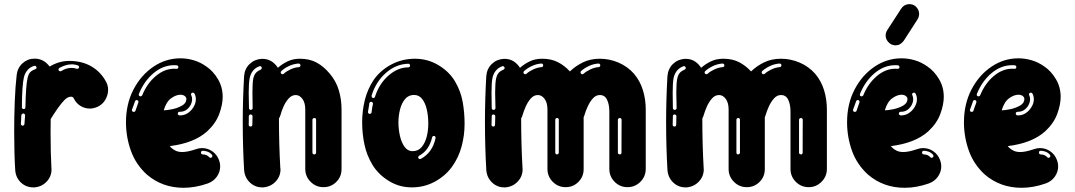

<svg xmlns="http://www.w3.org/2000/svg" viewBox="-20 -892 5117 914"><path d="M144.1 0H138.6Q104 0 79.7 -23Q55.4 -46 52.5 -81.2Q47.5 -160.4 47.5 -265.3Q47.5 -336.6 50.2 -408.4Q53 -480.2 59.4 -535.1Q63.4 -569.3 87.6 -591.1Q111.9 -612.9 144.6 -612.9Q188.1 -612.9 216.3 -575.2Q235.6 -587.1 259.4 -594.6Q283.2 -602 309.9 -602Q371.3 -602 416.6 -575Q461.9 -548 486.6 -499.5Q494.6 -483.2 494.6 -464.4Q494.6 -440.1 481.7 -417.6Q468.8 -395 444.6 -383.7Q425.7 -375.2 407.4 -375.2Q383.7 -375.2 363.4 -387.6Q343.1 -400 332.2 -421.8Q328.2 -431.7 318.3 -431.7Q302 -431.7 286.4 -415.3Q270.8 -399 259.4 -382.2Q258.4 -381.2 257.4 -380.2Q234.7 -347.5 221.3 -325.2L220.8 -259.4Q220.8 -161.4 224.8 -91.6L225.2 -85.1Q225.2 -52 202.2 -27.5Q179.2 -3 144.1 0ZM266.8 -552.5 271.3 -553.5Q294.6 -568.8 320.8 -568.8Q332.2 -568.8 344.1 -564.9L348 -564.4Q353.5 -564.4 355.9 -569.3L356.4 -572.8Q356.4 -578.2 350.5 -580.7Q338.6 -585.1 326.2 -585.6H319.8Q305 -585.6 290.3 -580.7Q275.7 -575.7 262.9 -568.8Q258.4 -565.8 258.4 -561.4L259.4 -556.9Q262.9 -552.5 266.8 -552.5ZM92.6 -372.8Q100.5 -372.8 101 -381.7Q103 -486.6 111.4 -521.3Q115.8 -540.1 124 -548.5Q132.2 -556.9 148 -562.4Q154 -565.3 154 -569.8Q154 -573.8 151.7 -576.2Q149.5 -578.7 145 -578.7Q143.6 -578.7 141.6 -578.2Q105.9 -566.8 94.1 -525.7Q84.7 -485.6 84.2 -381.7Q84.2 -378.2 86.4 -375.5Q88.6 -372.8 92.6 -372.8ZM87.1 -293.6Q90.6 -293.6 93.3 -295.8Q96 -298 96.5 -302Q97 -310.4 97.5 -316.8Q98 -327.2 99.5 -342.6Q99.5 -346.5 96.8 -349.3Q94.1 -352 90.1 -352Q87.1 -351 84.7 -349Q82.2 -347 81.7 -343.6Q81.7 -340.1 81.2 -336.6Q80.7 -327.2 80.4 -319.8Q80.2 -312.4 79.2 -303V-302.5Q79.2 -299 81.7 -296.5Q84.2 -294.1 87.1 -293.6Z M854 2Q752.5 2 678.7 -61.4Q626.2 -109.4 603 -174.8Q579.7 -240.1 579.7 -309.9Q579.7 -397 615.3 -465.6Q651 -534.2 710.1 -574.3Q769.3 -614.4 839.1 -614.4Q870.3 -614.4 902 -605.2Q933.7 -596 963.4 -574.8Q994.6 -553.5 1017.3 -515.6Q1040.1 -477.7 1040.1 -430.7Q1040.1 -394.6 1023.8 -349.8Q1007.4 -305 966.3 -266.8Q903.5 -210.4 788.1 -196.5Q790.1 -194.6 791.6 -192.6Q793.1 -190.6 794.1 -189.6Q804 -180.2 816.6 -174.3Q829.2 -168.3 848 -168.3Q872.8 -168.3 912.4 -181.7Q926.7 -187.1 941.6 -187.1Q968.3 -187.1 990.6 -171.8Q1012.9 -156.4 1022.8 -129.2Q1028.2 -114.9 1028.2 -100.5Q1028.2 -73.8 1012.4 -51.2Q996.5 -28.7 969.3 -18.8Q909.9 2 854 2ZM648.5 -433.2Q654 -433.2 656.9 -438.1Q679.7 -494.6 721.3 -529.7Q762.9 -564.9 809.9 -564.9L821.3 -564.4Q824.3 -564.4 826.5 -566.3Q828.7 -568.3 829.2 -571.8Q829.2 -580.2 821.3 -581.2Q815.8 -581.7 810.4 -581.7H809.4Q755.4 -581.7 710.4 -543.3Q665.3 -505 641.1 -444.6L640.6 -441.1Q640.6 -435.6 646 -433.7ZM836.6 -342.6Q856.4 -342.6 872.5 -352.7Q888.6 -362.9 898.5 -378.2Q912.4 -398 912.4 -419.8Q912.4 -433.7 905.9 -446.5Q904.5 -448 902.5 -449.5Q900.5 -451 898 -451Q894.6 -451 891.8 -448.5Q889.1 -446 889.1 -442.6L890.6 -438.1Q894.6 -430.2 894.6 -419.8Q894.6 -404 884.7 -387.6Q866.3 -359.9 837.1 -359.9H835.1Q831.7 -359.9 829 -357.7Q826.2 -355.4 826.2 -352Q826.2 -344.1 834.7 -342.6ZM759.4 -366.8Q773.3 -366.8 799.3 -372Q825.2 -377.2 846.3 -389.1Q867.3 -401 867.3 -420.8Q867.3 -429.2 859.2 -435.1Q851 -441.1 839.1 -441.1Q818.3 -441.1 794.8 -424.3Q771.3 -407.4 759.4 -366.8ZM616.8 -359.4Q619.8 -359.4 622.3 -361.1Q624.8 -362.9 625.2 -365.8Q629.2 -379.2 635.1 -394.1Q637.1 -399.5 638.6 -404L639.1 -406.9Q639.1 -410.4 636.6 -413.1Q634.2 -415.8 630.7 -415.8Q625.2 -415.8 622.8 -409.9Q615.3 -390.1 608.9 -371.3L607.9 -368.3Q607.9 -365.3 609.4 -362.9Q610.9 -360.4 613.9 -359.9ZM982.2 -140.6Q985.1 -140.6 987.6 -142.6Q991.1 -145 991.1 -149.5Q991.1 -152 989.1 -155Q980.7 -165.3 968.6 -169.8Q956.4 -174.3 945 -174.3H944.1Q940.1 -173.8 938.4 -171.3Q936.6 -168.8 936.6 -165.8Q936.6 -162.4 938.6 -159.9Q940.6 -157.4 944.6 -156.9Q963.9 -156.9 975.7 -144.1Q978.7 -140.6 982.2 -140.6Z M1233.2 0H1228.2Q1194.1 0 1169.6 -23.3Q1145 -46.5 1142.1 -82.2Q1135.6 -191.6 1135.6 -310.4Q1135.6 -422.3 1142.1 -530.7Q1145 -564.9 1168.1 -587.1Q1191.1 -609.4 1224.8 -611.9H1229.2Q1274.8 -611.9 1303 -569.3Q1323.3 -587.6 1349.3 -600Q1375.2 -612.4 1407.4 -612.4Q1453.5 -612.4 1487.4 -594.1Q1521.3 -575.7 1550 -541.1Q1579.7 -506.4 1592.8 -462.6Q1605.9 -418.8 1605.9 -370.8V-86.6Q1605.9 -51 1580.9 -26Q1555.9 -1 1519.8 -1Q1484.2 -1 1458.7 -26.5Q1433.2 -52 1433.2 -87.6V-370.8Q1433.2 -403 1419.6 -421.3Q1405.9 -439.6 1388.1 -439.6Q1368.3 -439.6 1353.5 -422.5Q1338.6 -405.4 1329.2 -383.7Q1319.8 -361.9 1315.3 -344.6Q1312.9 -335.6 1307.9 -328.2Q1307.9 -205.9 1314.4 -92.6L1315.3 -85.6Q1315.3 -52.5 1292.1 -27.7Q1268.8 -3 1233.2 0ZM1325.2 -538.6Q1328.2 -538.6 1331.2 -541.1Q1342.1 -552 1362.6 -561.6Q1383.2 -571.3 1402.5 -572.3Q1405.9 -572.3 1408.2 -575Q1410.4 -577.7 1410.4 -581.2Q1410.4 -584.7 1407.7 -587.1Q1405 -589.6 1401.5 -589.6Q1377.7 -588.1 1355.2 -577.5Q1332.7 -566.8 1319.3 -553.5Q1316.3 -550.5 1316.3 -547Q1316.3 -544.1 1318.8 -541.1Q1321.8 -538.6 1325.2 -538.6ZM1173.8 -368.8Q1177.7 -368.8 1180.2 -371.5Q1182.7 -374.3 1182.7 -377.7L1181.7 -450.5Q1181.7 -496 1185.6 -517.8Q1190.1 -535.6 1198 -544.8Q1205.9 -554 1221.3 -560.4Q1226.2 -563.4 1226.2 -568.3Q1226.2 -571.8 1224 -574.5Q1221.8 -577.2 1217.3 -577.2L1213.9 -576.2Q1178.2 -562.9 1168.8 -521.3Q1163.9 -496.5 1163.9 -450Q1163.9 -419.3 1165.3 -377.2Q1165.3 -373.8 1167.8 -371.3Q1170.3 -368.8 1173.8 -368.8ZM1172.3 -289.6Q1180.7 -289.6 1181.2 -297.5L1182.2 -338.1Q1182.2 -341.6 1180 -344.3Q1177.7 -347 1173.3 -347H1172.8Q1169.3 -347 1167.3 -344.8Q1165.3 -342.6 1164.4 -338.6Q1164.4 -325.7 1164.4 -317.6Q1164.4 -309.4 1163.9 -298Q1163.9 -294.6 1166.3 -292.1Q1168.8 -289.6 1172.3 -289.6ZM1476.7 -156.9Q1479.7 -156.9 1482.2 -159.4Q1484.7 -161.9 1484.7 -165.3V-321.8Q1484.7 -325.2 1482.7 -327.7Q1480.7 -330.2 1476.7 -330.2H1475.7Q1472.3 -330.2 1469.8 -327.7Q1467.3 -325.2 1467.3 -321.8V-165.3Q1467.3 -161.9 1469.8 -159.4Q1472.3 -156.9 1475.7 -156.9Z M1940.6 0Q1880.7 0 1830.9 -30.7Q1781.2 -61.4 1753 -107.4Q1725.7 -153 1714.9 -204.2Q1704 -255.4 1704 -309.4Q1704 -364.4 1716.8 -416.1Q1729.7 -467.8 1759.4 -512.4Q1791.1 -557.4 1842.8 -584.9Q1894.6 -612.4 1955.4 -612.4Q2016.3 -612.4 2067.8 -581.4Q2119.3 -550.5 2147 -503Q2173.8 -456.9 2182.7 -406.2Q2191.6 -355.4 2191.6 -303Q2191.6 -246.5 2177.2 -194.1Q2162.9 -141.6 2131.7 -98Q2099.5 -54 2049.5 -27Q1999.5 0 1940.6 0ZM1756.9 -425.2Q1762.9 -425.2 1765.3 -431.7Q1784.7 -493.1 1829.2 -532.2Q1873.8 -571.3 1923.8 -571.3Q1927.2 -571.3 1929.7 -573.8Q1932.2 -576.2 1932.2 -580.2Q1932.2 -583.7 1929.7 -586.1Q1927.2 -588.6 1923.8 -588.6Q1864.9 -587.1 1817.1 -545Q1769.3 -503 1749 -437.1V-434.7Q1749 -428.7 1755 -425.7ZM1944.1 -172.3Q1970.3 -172.3 1986.6 -191.1Q2003 -209.9 2010.9 -239.9Q2018.8 -269.8 2018.8 -303V-305.9Q2018.8 -338.1 2012.1 -369.1Q2005.4 -400 1990.3 -420Q1975.2 -440.1 1951 -440.1Q1924.8 -440.1 1908.2 -420.3Q1891.6 -400.5 1884.2 -370.5Q1876.7 -340.6 1876.7 -309.4Q1876.7 -277.7 1883.7 -246Q1890.6 -214.4 1905.7 -193.3Q1920.8 -172.3 1944.1 -172.3ZM1740.6 -350Q1743.6 -350 1746 -352Q1748.5 -354 1749 -357.4Q1750.5 -376.2 1755.4 -397.5V-399Q1755.4 -402.5 1752.7 -405Q1750 -407.4 1746.5 -407.4Q1743.6 -407.4 1741.3 -405.4Q1739.1 -403.5 1738.1 -400.5Q1737.6 -396.5 1737.1 -391.6Q1733.7 -374.8 1731.7 -359.4V-358.4Q1731.7 -355 1733.9 -352.5Q1736.1 -350 1739.6 -350ZM1978.7 -134.7 1983.2 -135.6Q2039.1 -165.8 2053.5 -234.7V-236.6Q2053.5 -240.1 2051.2 -242.6Q2049 -245 2045.5 -245Q2042.6 -245 2040.1 -243.1Q2037.6 -241.1 2037.1 -238.1Q2022.3 -175.7 1975.7 -151Q1970.8 -148 1970.8 -143.1L1971.3 -139.6Q1974.3 -134.7 1978.7 -134.7Z M2386.1 0H2380.7Q2346.5 0 2322.3 -23.3Q2298 -46.5 2295 -82.2Q2288.6 -191.6 2288.6 -310.4Q2288.6 -422.3 2295 -530.7Q2298 -564.9 2320.8 -587.1Q2343.6 -609.4 2377.2 -611.9H2382.2Q2427.2 -611.9 2455.4 -569.3Q2476.2 -587.6 2502 -600Q2527.7 -612.4 2560.9 -612.4Q2603 -612.4 2634.4 -596.8Q2665.8 -581.2 2693.1 -552Q2718.8 -577.2 2754.5 -594.8Q2790.1 -612.4 2835.6 -612.4Q2881.2 -612.4 2924.3 -594.1Q2967.3 -575.7 2998 -541.1Q3027.2 -506.4 3040.6 -462.6Q3054 -418.8 3054 -370.8V-87.6Q3054 -52 3028.5 -26.5Q3003 -1 2967.3 -1Q2931.2 -1 2905.9 -26.5Q2880.7 -52 2880.7 -87.6V-361.4Q2880.7 -394.1 2870 -416.8Q2859.4 -439.6 2835.6 -439.6Q2816.8 -439.6 2802.7 -424Q2788.6 -408.4 2778.5 -386.6Q2768.3 -364.9 2762.4 -344.6Q2761.4 -339.6 2758.4 -334.7V-86.6Q2758.4 -51 2733.4 -26Q2708.4 -1 2672.8 -1Q2636.6 -1 2611.4 -26.5Q2586.1 -52 2586.1 -87.6V-370.8Q2586.1 -403 2572.5 -421.3Q2558.9 -439.6 2540.6 -439.6Q2520.8 -439.6 2506.2 -422.5Q2491.6 -405.4 2482.2 -383.7Q2472.8 -361.9 2467.8 -344.6Q2465.3 -335.6 2460.9 -328.2Q2460.9 -205.9 2467.3 -92.6L2467.8 -85.6Q2467.8 -52.5 2444.6 -27.7Q2421.3 -3 2386.1 0ZM2480.7 -538.6Q2483.7 -538.6 2486.6 -541.1Q2498 -552 2518.6 -561.6Q2539.1 -571.3 2557.9 -572.3Q2561.4 -572.3 2563.6 -575Q2565.8 -577.7 2565.8 -581.2Q2565.8 -584.7 2563.4 -587.1Q2560.9 -589.6 2557.4 -589.6Q2533.7 -588.1 2511.4 -577.5Q2489.1 -566.8 2474.8 -553.5Q2471.8 -550.5 2471.8 -547Q2471.8 -544.1 2474.3 -541.1Q2477.2 -538.6 2480.7 -538.6ZM2752 -538.6Q2755.4 -538.6 2758.4 -541.1Q2769.8 -552 2790.3 -561.6Q2810.9 -571.3 2829.2 -572.3Q2832.7 -572.3 2835.1 -575Q2837.6 -577.7 2837.6 -581.2Q2837.6 -584.7 2835.1 -587.1Q2832.7 -589.6 2829.2 -589.6Q2805 -588.1 2782.7 -577.5Q2760.4 -566.8 2746 -553.5Q2743.6 -551 2743.6 -547.5Q2743.6 -544.1 2746 -541.1Q2749 -538.6 2752 -538.6ZM2329.7 -368.8Q2333.7 -368.8 2336.1 -371.5Q2338.6 -374.3 2338.6 -377.7L2337.1 -450.5Q2337.1 -496 2341.6 -517.8Q2345.5 -535.6 2353.5 -544.8Q2361.4 -554 2376.7 -560.4Q2382.2 -563.4 2382.2 -568.3Q2382.2 -571.8 2379.7 -574.5Q2377.2 -577.2 2373.3 -577.2L2369.8 -576.2Q2334.2 -562.9 2324.3 -521.3Q2319.8 -496.5 2319.8 -450Q2319.8 -419.3 2320.8 -377.2Q2320.8 -373.8 2323.5 -371.3Q2326.2 -368.8 2329.7 -368.8ZM2327.7 -289.6Q2336.1 -289.6 2336.6 -297.5L2337.6 -338.1Q2337.6 -341.6 2335.4 -344.3Q2333.2 -347 2329.2 -347H2328.2Q2324.8 -347 2322.8 -344.8Q2320.8 -342.6 2320.8 -338.6L2319.8 -298Q2319.8 -294.6 2322 -292.1Q2324.3 -289.6 2327.7 -289.6ZM2631.2 -156.9Q2634.7 -156.9 2637.4 -159.4Q2640.1 -161.9 2640.1 -165.3V-321.8Q2640.1 -325.2 2638.1 -327.7Q2636.1 -330.2 2632.7 -330.2H2631.2Q2627.7 -330.2 2625.5 -327.7Q2623.3 -325.2 2623.3 -321.8V-165.3Q2623.3 -161.9 2625.5 -159.4Q2627.7 -156.9 2631.2 -156.9ZM2931.2 -156.9Q2934.2 -156.9 2936.4 -159.4Q2938.6 -161.9 2938.6 -165.3Q2938.6 -172.8 2938.6 -207.7Q2938.6 -242.6 2938.9 -277Q2939.1 -311.4 2939.1 -321.8Q2939.1 -325.2 2936.6 -327.7Q2934.2 -330.2 2931.2 -330.2H2930.2Q2926.7 -330.2 2924 -327.7Q2921.3 -325.2 2921.3 -321.8V-165.3Q2921.3 -158.4 2930.2 -156.9Z M3248.5 0H3243.1Q3208.9 0 3184.7 -23.3Q3160.4 -46.5 3157.4 -82.2Q3151 -191.6 3151 -310.4Q3151 -422.3 3157.4 -530.7Q3160.4 -564.9 3183.2 -587.1Q3205.9 -609.4 3239.6 -611.9H3244.6Q3289.6 -611.9 3317.8 -569.3Q3338.6 -587.6 3364.4 -600Q3390.1 -612.4 3423.3 -612.4Q3465.3 -612.4 3496.8 -596.8Q3528.2 -581.2 3555.4 -552Q3581.2 -577.2 3616.8 -594.8Q3652.5 -612.4 3698 -612.4Q3743.6 -612.4 3786.6 -594.1Q3829.7 -575.7 3860.4 -541.1Q3889.6 -506.4 3903 -462.6Q3916.3 -418.8 3916.3 -370.8V-87.6Q3916.3 -52 3890.8 -26.5Q3865.3 -1 3829.7 -1Q3793.6 -1 3768.3 -26.5Q3743.1 -52 3743.1 -87.6V-361.4Q3743.1 -394.1 3732.4 -416.8Q3721.8 -439.6 3698 -439.6Q3679.2 -439.6 3665.1 -424Q3651 -408.4 3640.8 -386.6Q3630.7 -364.9 3624.8 -344.6Q3623.8 -339.6 3620.8 -334.7V-86.6Q3620.8 -51 3595.8 -26Q3570.8 -1 3535.1 -1Q3499 -1 3473.8 -26.5Q3448.5 -52 3448.5 -87.6V-370.8Q3448.5 -403 3434.9 -421.3Q3421.3 -439.6 3403 -439.6Q3383.2 -439.6 3368.6 -422.5Q3354 -405.4 3344.6 -383.7Q3335.1 -361.9 3330.2 -344.6Q3327.7 -335.6 3323.3 -328.2Q3323.3 -205.9 3329.7 -92.6L3330.2 -85.6Q3330.2 -52.5 3306.9 -27.7Q3283.7 -3 3248.5 0ZM3343.1 -538.6Q3346 -538.6 3349 -541.1Q3360.4 -552 3380.9 -561.6Q3401.5 -571.3 3420.3 -572.3Q3423.8 -572.3 3426 -575Q3428.2 -577.7 3428.2 -581.2Q3428.2 -584.7 3425.7 -587.1Q3423.3 -589.6 3419.8 -589.6Q3396 -588.1 3373.8 -577.5Q3351.5 -566.8 3337.1 -553.5Q3334.2 -550.5 3334.2 -547Q3334.2 -544.1 3336.6 -541.1Q3339.6 -538.6 3343.1 -538.6ZM3614.4 -538.6Q3617.8 -538.6 3620.8 -541.1Q3632.2 -552 3652.7 -561.6Q3673.3 -571.3 3691.6 -572.3Q3695 -572.3 3697.5 -575Q3700 -577.7 3700 -581.2Q3700 -584.7 3697.5 -587.1Q3695 -589.6 3691.6 -589.6Q3667.3 -588.1 3645 -577.5Q3622.8 -566.8 3608.4 -553.5Q3605.9 -551 3605.9 -547.5Q3605.9 -544.1 3608.4 -541.1Q3611.4 -538.6 3614.4 -538.6ZM3192.1 -368.8Q3196 -368.8 3198.5 -371.5Q3201 -374.3 3201 -377.7L3199.5 -450.5Q3199.5 -496 3204 -517.8Q3207.9 -535.6 3215.8 -544.8Q3223.8 -554 3239.1 -560.4Q3244.6 -563.4 3244.6 -568.3Q3244.6 -571.8 3242.1 -574.5Q3239.6 -577.2 3235.6 -577.2L3232.2 -576.2Q3196.5 -562.9 3186.6 -521.3Q3182.2 -496.5 3182.2 -450Q3182.2 -419.3 3183.2 -377.2Q3183.2 -373.8 3185.9 -371.3Q3188.6 -368.8 3192.1 -368.8ZM3190.1 -289.6Q3198.5 -289.6 3199 -297.5L3200 -338.1Q3200 -341.6 3197.8 -344.3Q3195.5 -347 3191.6 -347H3190.6Q3187.1 -347 3185.1 -344.8Q3183.2 -342.6 3183.2 -338.6L3182.2 -298Q3182.2 -294.6 3184.4 -292.1Q3186.6 -289.6 3190.1 -289.6ZM3493.6 -156.9Q3497 -156.9 3499.8 -159.4Q3502.5 -161.9 3502.5 -165.3V-321.8Q3502.5 -325.2 3500.5 -327.7Q3498.5 -330.2 3495 -330.2H3493.6Q3490.1 -330.2 3487.9 -327.7Q3485.6 -325.2 3485.6 -321.8V-165.3Q3485.6 -161.9 3487.9 -159.4Q3490.1 -156.9 3493.6 -156.9ZM3793.6 -156.9Q3796.5 -156.9 3798.8 -159.4Q3801 -161.9 3801 -165.3Q3801 -172.8 3801 -207.7Q3801 -242.6 3801.2 -277Q3801.5 -311.4 3801.5 -321.8Q3801.5 -325.2 3799 -327.7Q3796.5 -330.2 3793.6 -330.2H3792.6Q3789.1 -330.2 3786.4 -327.7Q3783.7 -325.2 3783.7 -321.8V-165.3Q3783.7 -158.4 3792.6 -156.9Z M4286.6 2Q4185.1 2 4111.4 -61.4Q4058.9 -109.4 4035.6 -174.8Q4012.4 -240.1 4012.4 -309.9Q4012.4 -397 4048 -465.6Q4083.7 -534.2 4142.8 -574.3Q4202 -614.4 4271.8 -614.4Q4303 -614.4 4334.7 -605.2Q4366.3 -596 4396 -574.8Q4427.2 -553.5 4450 -515.6Q4472.8 -477.7 4472.8 -430.7Q4472.8 -394.6 4456.4 -349.8Q4440.1 -305 4399 -266.8Q4336.1 -210.4 4220.8 -196.5Q4222.8 -194.6 4224.3 -192.6Q4225.7 -190.6 4226.7 -189.6Q4236.6 -180.2 4249.3 -174.3Q4261.9 -168.3 4280.7 -168.3Q4305.4 -168.3 4345 -181.7Q4359.4 -187.1 4374.3 -187.1Q4401 -187.1 4423.3 -171.8Q4445.5 -156.4 4455.4 -129.2Q4460.9 -114.9 4460.9 -100.5Q4460.9 -73.8 4445 -51.2Q4429.2 -28.7 4402 -18.8Q4342.6 2 4286.6 2ZM4081.2 -433.2Q4086.6 -433.2 4089.6 -438.1Q4112.4 -494.6 4154 -529.7Q4195.5 -564.9 4242.6 -564.9L4254 -564.4Q4256.9 -564.4 4259.2 -566.3Q4261.4 -568.3 4261.9 -571.8Q4261.9 -580.2 4254 -581.2Q4248.5 -581.7 4243.1 -581.7H4242.1Q4188.1 -581.7 4143.1 -543.3Q4098 -505 4073.8 -444.6L4073.3 -441.1Q4073.3 -435.6 4078.7 -433.7ZM4269.3 -342.6Q4289.1 -342.6 4305.2 -352.7Q4321.3 -362.9 4331.2 -378.2Q4345 -398 4345 -419.8Q4345 -433.7 4338.6 -446.5Q4337.1 -448 4335.1 -449.5Q4333.2 -451 4330.7 -451Q4327.2 -451 4324.5 -448.5Q4321.8 -446 4321.8 -442.6L4323.3 -438.1Q4327.2 -430.2 4327.2 -419.8Q4327.2 -404 4317.3 -387.6Q4299 -359.9 4269.8 -359.9H4267.8Q4264.4 -359.9 4261.6 -357.7Q4258.9 -355.4 4258.9 -352Q4258.9 -344.1 4267.3 -342.6ZM4192.1 -366.8Q4205.9 -366.8 4231.9 -372Q4257.9 -377.2 4279 -389.1Q4300 -401 4300 -420.8Q4300 -429.2 4291.8 -435.1Q4283.7 -441.1 4271.8 -441.1Q4251 -441.1 4227.5 -424.3Q4204 -407.4 4192.1 -366.8ZM4049.5 -359.4Q4052.5 -359.4 4055 -361.1Q4057.4 -362.9 4057.9 -365.8Q4061.9 -379.2 4067.8 -394.1Q4069.8 -399.5 4071.3 -404L4071.8 -406.9Q4071.8 -410.4 4069.3 -413.1Q4066.8 -415.8 4063.4 -415.8Q4057.9 -415.8 4055.4 -409.9Q4048 -390.1 4041.6 -371.3L4040.6 -368.3Q4040.6 -365.3 4042.1 -362.9Q4043.6 -360.4 4046.5 -359.9ZM4414.9 -140.6Q4417.8 -140.6 4420.3 -142.6Q4423.8 -145 4423.8 -149.5Q4423.8 -152 4421.8 -155Q4413.4 -165.3 4401.2 -169.8Q4389.1 -174.3 4377.7 -174.3H4376.7Q4372.8 -173.8 4371 -171.3Q4369.3 -168.8 4369.3 -165.8Q4369.3 -162.4 4371.3 -159.9Q4373.3 -157.4 4377.2 -156.9Q4396.5 -156.9 4408.4 -144.1Q4411.4 -140.6 4414.9 -140.6ZM4243.1 -676.2Q4229.7 -676.2 4217.3 -684.2Q4196 -700 4196 -722.8Q4196 -736.6 4204 -749L4269.8 -850.5Q4282.7 -870.8 4306.9 -872.3H4308.9Q4329.7 -872.3 4342.6 -857.9Q4355.4 -843.6 4355.4 -825.7Q4355.4 -812.9 4348 -800L4282.2 -698Q4266.3 -676.2 4243.1 -676.2Z M4843.1 2Q4741.6 2 4667.8 -61.4Q4615.3 -109.4 4592.1 -174.8Q4568.8 -240.1 4568.8 -309.9Q4568.8 -397 4604.5 -465.6Q4640.1 -534.2 4699.3 -574.3Q4758.4 -614.4 4828.2 -614.4Q4859.4 -614.4 4891.1 -605.2Q4922.8 -596 4952.5 -574.8Q4983.7 -553.5 5006.4 -515.6Q5029.2 -477.7 5029.2 -430.7Q5029.2 -394.6 5012.9 -349.8Q4996.5 -305 4955.4 -266.8Q4892.6 -210.4 4777.2 -196.5Q4779.2 -194.6 4780.7 -192.6Q4782.2 -190.6 4783.2 -189.6Q4793.1 -180.2 4805.7 -174.3Q4818.3 -168.3 4837.1 -168.3Q4861.9 -168.3 4901.5 -181.7Q4915.8 -187.1 4930.7 -187.1Q4957.4 -187.1 4979.7 -171.8Q5002 -156.4 5011.9 -129.2Q5017.3 -114.9 5017.3 -100.5Q5017.3 -73.8 5001.5 -51.2Q4985.6 -28.7 4958.4 -18.8Q4899 2 4843.1 2ZM4637.6 -433.2Q4643.1 -433.2 4646 -438.1Q4668.8 -494.6 4710.4 -529.7Q4752 -564.9 4799 -564.9L4810.4 -564.4Q4813.4 -564.4 4815.6 -566.3Q4817.8 -568.3 4818.3 -571.8Q4818.3 -580.2 4810.4 -581.2Q4805 -581.7 4799.5 -581.7H4798.5Q4744.6 -581.7 4699.5 -543.3Q4654.5 -505 4630.2 -444.6L4629.7 -441.1Q4629.7 -435.6 4635.1 -433.7ZM4825.7 -342.6Q4845.5 -342.6 4861.6 -352.7Q4877.7 -362.9 4887.6 -378.2Q4901.5 -398 4901.5 -419.8Q4901.5 -433.7 4895 -446.5Q4893.6 -448 4891.6 -449.5Q4889.6 -451 4887.1 -451Q4883.7 -451 4880.9 -448.5Q4878.2 -446 4878.2 -442.6L4879.7 -438.1Q4883.7 -430.2 4883.7 -419.8Q4883.7 -404 4873.8 -387.6Q4855.4 -359.9 4826.2 -359.9H4824.3Q4820.8 -359.9 4818.1 -357.7Q4815.3 -355.4 4815.3 -352Q4815.3 -344.1 4823.8 -342.6ZM4748.5 -366.8Q4762.4 -366.8 4788.4 -372Q4814.4 -377.2 4835.4 -389.1Q4856.4 -401 4856.4 -420.8Q4856.4 -429.2 4848.3 -435.1Q4840.1 -441.1 4828.2 -441.1Q4807.4 -441.1 4783.9 -424.3Q4760.4 -407.4 4748.5 -366.8ZM4605.9 -359.4Q4608.9 -359.4 4611.4 -361.1Q4613.9 -362.9 4614.4 -365.8Q4618.3 -379.2 4624.3 -394.1Q4626.2 -399.5 4627.7 -404L4628.2 -406.9Q4628.2 -410.4 4625.7 -413.1Q4623.3 -415.8 4619.8 -415.8Q4614.4 -415.8 4611.9 -409.9Q4604.5 -390.1 4598 -371.3L4597 -368.3Q4597 -365.3 4598.5 -362.9Q4600 -360.4 4603 -359.9ZM4971.3 -140.6Q4974.3 -140.6 4976.7 -142.6Q4980.2 -145 4980.2 -149.5Q4980.2 -152 4978.2 -155Q4969.8 -165.3 4957.7 -169.8Q4945.5 -174.3 4934.2 -174.3H4933.2Q4929.2 -173.8 4927.5 -171.3Q4925.7 -168.8 4925.7 -165.8Q4925.7 -162.4 4927.7 -159.9Q4929.7 -157.4 4933.7 -156.9Q4953 -156.9 4964.9 -144.1Q4967.8 -140.6 4971.3 -140.6Z"/></svg>

Font: AKL FREE 002
Style: Regular
Weight: 400
Designer: AKL
Foundry: AKL
Version: Version 1.00;August 17, 2024;FontCreator 13.0.0.2675 64-bit